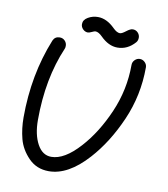

<svg xmlns="http://www.w3.org/2000/svg" viewBox="-76 -725 693 790"><g transform="rotate(10 270.0 -330.0)"><path d="M130 -550Q143 -550 151.5 -541Q160 -532 160 -520Q160 -512 158 -508Q100 -373 100 -200Q100 -139 121.5 -99.5Q143 -60 180 -60Q235 -60 298 -130Q357 -195 398.5 -290.5Q440 -386 440 -490Q440 -502 449 -511Q458 -520 470 -520Q482 -520 491 -511Q500 -502 500 -490Q500 -373 454 -268Q408 -163 342 -90Q261 0 180 0Q129 0 95.5 -34.5Q62 -69 51 -111Q40 -153 40 -200Q40 -379 102 -532Q110 -550 130 -550ZM240 -590Q228 -590 219 -599Q210 -608 210 -620Q210 -638 229 -649Q248 -660 270 -660Q307 -660 341 -626Q357 -610 370 -610Q378 -610 394 -622.5Q410 -635 420 -635Q433 -635 441.5 -626Q450 -617 450 -605Q450 -593 443 -585Q412 -550 370 -550Q333 -550 299 -584Q283 -600 270 -600Q266 -600 255.5 -595Q245 -590 240 -590Z"/></g></svg>

Font: Pecita
Style: Book
Weight: 400
Width: 7
Version: Version 4.3